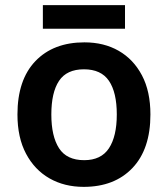

<svg xmlns="http://www.w3.org/2000/svg" viewBox="-20 -718 654 748"><path d="M566 -272Q566 -137 496 -63.5Q426 10 306 10Q231 10 173 -23Q115 -56 81.5 -119Q48 -182 48 -272Q48 -407 118 -480Q188 -553 309 -553Q385 -553 442.5 -520Q500 -487 533 -424.5Q566 -362 566 -272ZM180 -272Q180 -187 210 -140.5Q240 -94 308 -94Q374 -94 404.5 -140.5Q435 -187 435 -272Q435 -358 404.5 -403Q374 -448 307 -448Q240 -448 210 -403Q180 -358 180 -272ZM467 -698V-606H147V-698Z"/></svg>

Font: Noto Sans Adlam Unjoined SemiBold
Style: Regular
Weight: 600
Version: Version 3.001